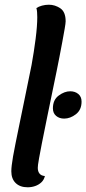

<svg xmlns="http://www.w3.org/2000/svg" viewBox="-20 -774 366 814"><path d="M252 -271.2Q231.5 -271.2 217.9 -282.7Q204.3 -294.2 204.3 -314.7Q204.3 -350.7 228.8 -368.8Q253.2 -387 277.7 -387Q298.2 -387 312 -375.5Q325.8 -364 325.8 -343.2Q325.8 -308.2 301.8 -289.7Q277.8 -271.2 252 -271.2ZM97.2 20Q65 20 46.5 2.1Q28 -15.8 28 -47.8Q28 -58.8 29.8 -73.7Q31.7 -88.5 35.3 -110.7Q39 -132.8 45.8 -165.8Q52.5 -198.7 61.9 -244.8Q71.3 -291 84.3 -353.8Q97.3 -416.5 113.8 -498.2Q124 -554.5 131 -609.2Q138 -664 138 -701.3Q138 -713.3 137.2 -722.8Q136.5 -732.2 134.3 -739.8Q143.7 -746.2 157.9 -750.1Q172.2 -754 187.3 -754Q213.2 -754 235.8 -738.8Q258.3 -723.5 258.3 -683.7Q258.3 -675.7 254.2 -652Q250.2 -628.3 244.2 -596.5Q238.2 -564.7 231.8 -531.4Q225.3 -498.2 219.8 -471Q195.8 -354.8 180.8 -281.6Q165.8 -208.3 157.5 -166.1Q149.2 -123.8 145.7 -103.7Q142.2 -83.5 141.2 -75.8Q140.2 -68.2 140.2 -62.2Q140.2 -47.2 147.6 -38Q155 -28.8 170.3 -27.7Q166.5 -11.3 155.2 -0.8Q143.8 9.7 128.9 14.8Q114 20 97.2 20Z"/></svg>

Font: Sansita Swashed Light
Style: Regular
Weight: 300
Designer: Pablo Cosgaya
Foundry: Omnibus-Type
Version: Version 1.003